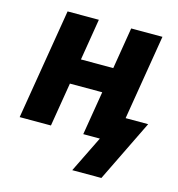

<svg xmlns="http://www.w3.org/2000/svg" viewBox="-104 -610 807 872"><g transform="rotate(15 300.0 -174.5)"><path d="M451 171H314L398 0H320L354 -206H202L168 0H21L107 -520H254L222 -325H374L406 -520H553L487 -120H593Z"/></g></svg>

Font: Iosevka Aile Heavy
Style: Italic
Weight: 900
Italic angle: -9°
Designer: Belleve Invis
Foundry: Belleve Invis
Version: Version 31.1.0; ttfautohint (v1.8.4)